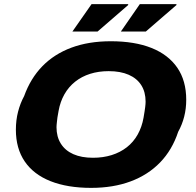

<svg xmlns="http://www.w3.org/2000/svg" viewBox="-20 -899 951 931"><path d="M422 12Q307 12 225 -20.5Q143 -53 100 -116Q57 -179 57 -270Q57 -316 67.5 -357Q78 -398 97 -433Q128 -519 185.5 -578Q243 -637 326.5 -668Q410 -699 517 -699Q633 -699 714.5 -666.5Q796 -634 839.5 -571Q883 -508 883 -415Q883 -372 873 -333Q863 -294 844 -260Q815 -172 756.5 -111.5Q698 -51 613.5 -19.5Q529 12 422 12ZM431 -134Q480 -134 521.5 -147Q563 -160 595 -185Q627 -210 647.5 -246.5Q668 -283 676 -328Q679 -346 681 -358.5Q683 -371 684 -379.5Q685 -388 685.5 -394.5Q686 -401 686 -406Q686 -453 665 -486Q644 -519 604 -536.5Q564 -554 507 -554Q458 -554 417 -541Q376 -528 344.5 -503Q313 -478 292.5 -442Q272 -406 264 -361Q260 -342 258.5 -329.5Q257 -317 256 -308Q255 -299 254.5 -293Q254 -287 254 -282Q254 -236 275 -202.5Q296 -169 335.5 -151.5Q375 -134 431 -134ZM566 -746 658 -879H835L836 -875L687 -746ZM331 -746 424 -879H601L602 -875L453 -746Z"/></svg>

Font: Archivo SemiExpanded ExtraBold
Style: Italic
Weight: 800
Width: 6
Italic angle: -10°
Designer: Hector Gatti
Foundry: Omnibus-Type
Version: Version 2.001